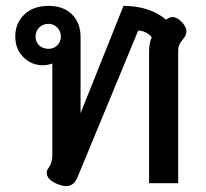

<svg xmlns="http://www.w3.org/2000/svg" viewBox="-20 -623 702 653"><path d="M139 -35Q139 -45 146 -53Q158 -70 158 -96V-407Q140 -401 127 -401Q87 -401 59.5 -428.5Q32 -456 32 -499Q32 -544 62.5 -573.5Q93 -603 145 -603Q196 -603 225 -574Q254 -545 254 -497V-238L400 -603Q488 -603 545 -556Q556 -565 567 -565Q578 -565 591 -555Q614 -535 614 -516Q614 -508 610.5 -501.5Q607 -495 602 -489Q594 -480 590 -471.5Q586 -463 586 -450V0H487V-447Q487 -477 496 -496Q489 -506 476 -512.5Q463 -519 450 -519L244 -21Q232 10 204 10Q192 10 173 2Q139 -13 139 -35ZM187 -499Q187 -517 174.5 -529.5Q162 -542 145 -542Q126 -542 113.5 -529.5Q101 -517 101 -499Q101 -480 113.5 -468.5Q126 -457 145 -457Q163 -457 175 -469Q187 -481 187 -499Z"/></svg>

Font: Niramit Medium
Style: Regular
Weight: 500
Designer: Katatrad Aksorn Co.,Ltd.
Foundry: Cadson Demak Co.,Ltd.
Version: Version 1.000; ttfautohint (v1.6)